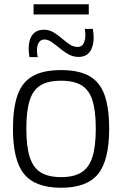

<svg xmlns="http://www.w3.org/2000/svg" viewBox="-20 -874 575 904"><path d="M41 -268Q41 -365 62.5 -426Q84 -487 133.5 -515.5Q183 -544 268 -544Q352 -544 401.5 -515.5Q451 -487 472.5 -426Q494 -365 494 -268Q494 -119 441.5 -54.5Q389 10 268 10Q146 10 93.5 -54.5Q41 -119 41 -268ZM104 -268Q104 -183 120.5 -133Q137 -83 173 -61.5Q209 -40 268 -40Q326 -40 362 -61.5Q398 -83 414.5 -133Q431 -183 431 -268Q431 -351 415.5 -400.5Q400 -450 364.5 -472Q329 -494 268 -494Q206 -494 170.5 -472Q135 -450 119.5 -400.5Q104 -351 104 -268ZM119 -605Q115 -625 115 -645Q115 -688 133.5 -711Q152 -734 187 -734Q212 -734 232.5 -721.5Q253 -709 271.5 -693Q290 -677 308 -665Q326 -653 346 -653Q365 -653 373.5 -669.5Q382 -686 382 -708Q382 -723 379 -738H417Q421 -717 421 -697Q421 -656 403.5 -631Q386 -606 349 -606Q324 -606 302 -618.5Q280 -631 261 -647Q242 -663 224 -675.5Q206 -688 189 -688Q172 -688 163 -674Q154 -660 154 -636Q154 -618 158 -605ZM138 -806V-854H398V-806Z"/></svg>

Font: Georama Light
Style: Regular
Weight: 300
Designer: Jean-Baptiste Levee
Foundry: Production Type
Version: Version 1.000